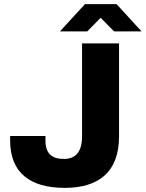

<svg xmlns="http://www.w3.org/2000/svg" viewBox="-20 -897 705 929"><path d="M270 -745H402L467 -811L532 -745H665L544 -877H391ZM293 12C459 12 556 -66 556 -237V-687H377V-238C377 -163 347 -128 289 -128C230 -128 200 -155 200 -217V-239H29V-217C29 -60 127 12 293 12Z"/></svg>

Font: Archivo ExtraBold
Style: Regular
Weight: 800
Designer: Hector Gatti
Foundry: Omnibus-Type
Version: Version 2.001